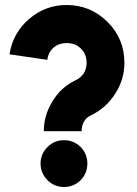

<svg xmlns="http://www.w3.org/2000/svg" viewBox="-20 -732 546 767"><path d="M329 -79Q329 -117 302 -145Q274 -172 236 -172Q197 -172 170 -145Q142 -117 142 -79Q142 -40 170 -12Q197 15 236 15Q274 15 302 -12Q329 -40 329 -79ZM246 -712Q161 -712 96 -656Q31 -600 18 -515L169 -493Q173 -523 194 -542Q216 -560 246 -560Q281 -560 303 -538Q326 -516 326 -481Q326 -457 314 -438Q307 -429 299 -422Q291 -415 279 -410Q251 -396 228.5 -375.5Q206 -355 189 -326Q155 -271 155 -208H306Q306 -229 315 -245Q324 -263 345 -272Q375 -287 399 -308.5Q423 -330 441 -359Q477 -415 477 -481Q477 -577 410 -644Q342 -712 246 -712Z"/></svg>

Font: Unageo
Style: ExtraBold
Weight: 800
Designer: Richard Sepsi
Foundry: Richard Sepsi
Version: Version 2.000